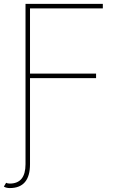

<svg xmlns="http://www.w3.org/2000/svg" viewBox="-38 -747 621 970"><path d="M90.9 82.4V-727.3H481.5V-704.5H113.6V-375H447.4V-352.3H113.6V82.4Q113.6 203.1 11.4 203.1Q-6.7 203.1 -18.5 195.7L-7.1 176.5Q0.4 180.4 11.4 180.4Q90.9 180.4 90.9 82.4Z"/></svg>

Font: Inter Thin BETA
Style: Regular
Weight: 100
Designer: Rasmus Andersson
Foundry: rsms
Version: Version 3.011;git-f93a4a705